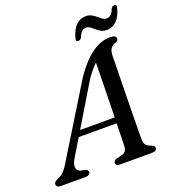

<svg xmlns="http://www.w3.org/2000/svg" viewBox="-184 -992 995 1108"><g transform="rotate(-20 314.0 -437.5)"><path d="M126.9 -122.4Q108.2 -90.5 111.9 -70.5Q115.6 -50.4 135.6 -44.6L162.8 -39.5Q171.9 -36.6 175.8 -31.6Q179.7 -26.5 179.7 -20.9Q179.7 -11.2 172.3 -5.6Q164.8 0 151.5 0H0.2Q-14.2 0 -21.3 -5.1Q-28.5 -10.1 -28.5 -19.4Q-28.5 -28 -22.1 -34.2Q-15.6 -40.3 0.2 -47Q18.1 -52.5 36.9 -72.7Q55.7 -92.8 74.2 -126.3L334.2 -549.1Q391.3 -632 446.7 -671Q502.2 -710 558.2 -710Q578.1 -710 586.6 -704.2Q595 -698.5 595 -689.5Q595 -682.5 590.8 -677.5Q586.6 -672.5 577.4 -669.2Q558.3 -664.2 547.5 -648.9Q536.6 -633.6 535.8 -604.4Q535.8 -586 535.2 -553.4Q534.5 -520.8 533.7 -478.9Q532.9 -437 532.1 -390.6Q531.3 -344.2 530.5 -298.2Q529.7 -252.2 529.2 -211.3Q528.6 -170.4 528.5 -139.5Q528.3 -108.5 528.3 -92.7Q528.5 -77.7 532.6 -67.7Q536.7 -57.7 546.5 -51.1Q556.3 -44.4 573.2 -38.4Q588.3 -32.5 588.3 -19.9Q588.3 -11.4 581.3 -5.7Q574.3 0 560.4 0H358.1Q347.1 0 341.6 -5.3Q336.2 -10.5 336.2 -18Q336.2 -25.6 341.6 -30.8Q347.1 -36 356.5 -39.3L390.6 -46.9Q405.9 -51 413.5 -62.5Q421.1 -73.9 421.6 -93Q422.1 -111.4 422.9 -143.9Q423.7 -176.4 424.7 -218.2Q425.7 -260 426.7 -306.8Q427.8 -353.6 428.8 -400.9Q429.8 -448.3 430.6 -491.5Q431.4 -534.8 432 -569.7Q432.7 -604.7 432.7 -626.1L456.1 -618Q447.5 -612.9 435 -602Q422.6 -591.2 406.7 -572.9Q390.8 -554.6 370.3 -526.1ZM165.8 -230.1 178.4 -265.7H460.5L457.1 -230.1ZM557.9 -755.2Q536.9 -755.2 521.9 -763.4Q506.8 -771.6 494.9 -782.2Q482.9 -792.9 471.6 -801.1Q460.2 -809.3 446.4 -809.3Q416.6 -809.3 401 -766.4Q393.9 -752.3 380.1 -752.3Q363 -752.3 369.6 -773.4Q382.4 -822.6 408.1 -847.4Q433.7 -872.1 466.9 -872.1Q487.9 -872.1 503 -863.9Q518 -855.7 529.8 -845.2Q541.6 -834.6 553.1 -826.4Q564.6 -818.2 578.7 -818.2Q608.9 -818.2 623.8 -860.8Q630.6 -875.2 645 -875.2Q662.1 -875.2 655.2 -853.8Q642.4 -804.4 616.7 -779.8Q590.9 -755.2 557.9 -755.2Z"/></g></svg>

Font: Fraunces Wonky
Style: Italic
Weight: 900
Italic angle: -16°
Version: Version 1.000;[b76b70a41]